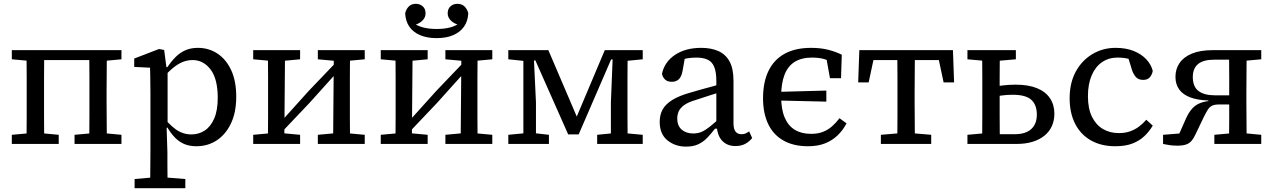

<svg xmlns="http://www.w3.org/2000/svg" viewBox="-20 -755 6677 1007"><path d="M119 0Q119 -31 119.5 -68Q120 -105 120 -144.5Q120 -184 120 -218V-274Q120 -309 120 -348Q120 -387 119.5 -424.5Q119 -462 119 -492H212Q212 -462 211.5 -424.5Q211 -387 211 -348Q211 -309 211 -274V-218Q211 -184 211 -144.5Q211 -105 211.5 -68Q212 -31 212 0ZM448 0Q448 -31 448.5 -68Q449 -105 449 -144.5Q449 -184 449 -218V-274Q449 -309 449 -348Q449 -387 448.5 -424.5Q448 -462 448 -492H541Q540 -462 540 -424.5Q540 -387 539.5 -348Q539 -309 539 -274V-218Q539 -184 539.5 -144.5Q540 -105 540 -68Q540 -31 541 0ZM42 0V-48L153 -58H181L288 -48V0ZM371 0V-48L482 -58H510L617 -48V0ZM42 -444V-492H165V-434H153ZM494 -434V-492H617V-444L510 -434ZM181 -440V-492H478V-440Z M686 232V184L800 174H828L952 184V232ZM767 232Q768 199 768 166.5Q768 134 768.5 101.5Q769 69 769 36V-267Q769 -293 768.5 -315Q768 -337 768 -357.5Q768 -378 767 -400L684 -404V-448L814 -498L841 -493L853 -401L859 -399V-87L854 -84L858 44Q858 74 858 106Q858 138 858.5 169Q859 200 859 232ZM1010 12Q975 12 948 1Q921 -10 899 -32Q877 -54 858 -86H820L825 -156Q865 -103 902 -76.5Q939 -50 984 -50Q1023 -50 1054 -70.5Q1085 -91 1103.5 -133.5Q1122 -176 1122 -242Q1122 -341 1084.5 -390.5Q1047 -440 990 -440Q962 -440 936 -429Q910 -418 883 -395Q856 -372 824 -335L820 -403H858Q879 -434 901.5 -456.5Q924 -479 952.5 -491.5Q981 -504 1018 -504Q1075 -504 1120.5 -474Q1166 -444 1192.5 -387Q1219 -330 1219 -248Q1219 -166 1191.5 -108Q1164 -50 1117 -19Q1070 12 1010 12Z M1308 0V-48L1418 -58H1446L1554 -48V0ZM1647 0V-48L1756 -58H1784L1893 -48V0ZM1385 0Q1385 -31 1385.5 -68Q1386 -105 1386 -144.5Q1386 -184 1386 -218V-274Q1386 -309 1386 -348Q1386 -387 1385.5 -424.5Q1385 -462 1385 -492H1475L1471 0ZM1452 -56 1430 -107H1445L1599 -278L1752 -438L1770 -384H1755L1603 -215ZM1727 0 1731 -492H1816Q1816 -462 1815.5 -424.5Q1815 -387 1815 -348Q1815 -309 1815 -274V-218Q1815 -184 1815 -144.5Q1815 -105 1815.5 -68Q1816 -31 1816 0ZM1308 -444V-492H1554V-444L1447 -434H1419ZM1647 -444V-492H1893V-444L1785 -434H1757Z M1977 0V-48L2087 -58H2115L2223 -48V0ZM2316 0V-48L2425 -58H2453L2562 -48V0ZM2054 0Q2054 -31 2054.5 -68Q2055 -105 2055 -144.5Q2055 -184 2055 -218V-274Q2055 -309 2055 -348Q2055 -387 2054.5 -424.5Q2054 -462 2054 -492H2144L2140 0ZM2121 -56 2099 -107H2114L2268 -278L2421 -438L2439 -384H2424L2272 -215ZM2396 0 2400 -492H2485Q2485 -462 2484.5 -424.5Q2484 -387 2484 -348Q2484 -309 2484 -274V-218Q2484 -184 2484 -144.5Q2484 -105 2484.5 -68Q2485 -31 2485 0ZM1977 -444V-492H2223V-444L2116 -434H2088ZM2316 -444V-492H2562V-444L2454 -434H2426ZM2270 -555Q2220 -555 2183.5 -570.5Q2147 -586 2127 -615Q2107 -644 2105 -685Q2109 -705 2123 -720Q2137 -735 2161 -735Q2182 -735 2197 -722Q2212 -709 2212 -685Q2212 -664 2196.5 -648Q2181 -632 2157 -625L2146 -636Q2169 -619 2199.5 -611Q2230 -603 2270 -603Q2310 -603 2340.5 -611Q2371 -619 2394 -636L2384 -625Q2360 -632 2344 -648Q2328 -664 2328 -685Q2328 -709 2343 -722Q2358 -735 2379 -735Q2403 -735 2417.5 -720Q2432 -705 2436 -685Q2434 -644 2413.5 -615Q2393 -586 2356.5 -570.5Q2320 -555 2270 -555Z M2960 -50 2788 -438H2755V-492H2856L3007 -139H3003L3152 -492H3218V-443H3185L3015 -50ZM3184 0V-218L3195 -492H3272Q3272 -462 3271.5 -424.5Q3271 -387 3271 -348Q3271 -309 3271 -274V-218Q3271 -184 3271 -144.5Q3271 -105 3271.5 -68Q3272 -31 3272 0ZM2646 0V-48L2749 -58H2771L2859 -48V0ZM3112 0V-48L3213 -58H3241L3351 -48V0ZM2646 -444V-492H2759V-434H2742ZM2725 0V-492H2778L2791 -218V0ZM3230 -434V-492H3351V-444L3249 -434Z M3578 14Q3521 14 3480.5 -19Q3440 -52 3440 -116Q3440 -153 3455.5 -181Q3471 -209 3506.5 -231Q3542 -253 3603 -270Q3632 -279 3660.5 -286.5Q3689 -294 3717.5 -302Q3746 -310 3774 -318V-277Q3738 -266 3702 -254.5Q3666 -243 3630 -231Q3589 -219 3568 -203.5Q3547 -188 3539.5 -170.5Q3532 -153 3532 -133Q3532 -96 3555 -75.5Q3578 -55 3616 -55Q3641 -55 3661 -64Q3681 -73 3704 -91.5Q3727 -110 3758 -137L3765 -80H3730Q3710 -54 3689.5 -32.5Q3669 -11 3642.5 1.5Q3616 14 3578 14ZM3837 11Q3794 11 3767.5 -17Q3741 -45 3739 -100L3737 -102V-331Q3737 -377 3726 -404Q3715 -431 3691.5 -442Q3668 -453 3632 -453Q3607 -453 3584 -449Q3561 -445 3536 -434L3576 -474L3560 -384Q3555 -354 3541 -340Q3527 -326 3504 -326Q3480 -326 3467.5 -338.5Q3455 -351 3452 -368Q3465 -430 3520 -467Q3575 -504 3658 -504Q3710 -504 3748 -487Q3786 -470 3806.5 -432.5Q3827 -395 3827 -331V-109Q3827 -78 3838 -64.5Q3849 -51 3869 -51Q3882 -51 3891.5 -55.5Q3901 -60 3909 -66L3925 -31Q3910 -12 3888.5 -0.5Q3867 11 3837 11Z M4218 12Q4141 12 4088 -18.5Q4035 -49 4008.5 -105.5Q3982 -162 3982 -240Q3982 -325 4011 -384Q4040 -443 4096 -473.5Q4152 -504 4234 -504Q4284 -504 4323.5 -494Q4363 -484 4395 -468L4391 -345H4333L4312 -462L4355 -420Q4334 -435 4306.5 -444Q4279 -453 4239 -453Q4184 -453 4148 -430.5Q4112 -408 4094.5 -362.5Q4077 -317 4077 -249Q4077 -182 4095.5 -138.5Q4114 -95 4149 -74Q4184 -53 4234 -53Q4270 -53 4296.5 -63.5Q4323 -74 4344 -92.5Q4365 -111 4383 -135L4420 -108Q4401 -72 4373 -45Q4345 -18 4307 -3Q4269 12 4218 12ZM4052 -228V-273L4314 -280V-222Z M4481 -323 4487 -492H4978L4984 -323H4929L4896 -478L4941 -440H4523L4569 -478L4536 -323ZM4600 0V-48L4718 -58H4746L4864 -48V0ZM4686 0Q4686 -31 4686.5 -68Q4687 -105 4687 -144.5Q4687 -184 4687 -218V-274Q4687 -309 4687 -348Q4687 -387 4686.5 -424.5Q4686 -462 4686 -492H4779Q4778 -462 4778 -424.5Q4778 -387 4777.5 -348Q4777 -309 4777 -274V-218Q4777 -184 4777.5 -144.5Q4778 -105 4778 -68Q4778 -31 4779 0Z M5194 0V-51H5300Q5359 -51 5388.5 -78Q5418 -105 5418 -154Q5418 -205 5389 -231.5Q5360 -258 5291 -258Q5260 -258 5232 -254Q5204 -250 5185 -245V-298Q5206 -303 5239.5 -307Q5273 -311 5306 -311Q5374 -311 5419 -292.5Q5464 -274 5487 -239.5Q5510 -205 5510 -159Q5510 -123 5497 -94Q5484 -65 5458.5 -44Q5433 -23 5396 -11.5Q5359 0 5310 0ZM5131 0Q5131 -31 5131.5 -68Q5132 -105 5132 -144.5Q5132 -184 5132 -218V-274Q5132 -309 5132 -348Q5132 -387 5131.5 -424.5Q5131 -462 5131 -492H5224Q5224 -462 5223.5 -424Q5223 -386 5223 -347Q5223 -308 5223 -273V-218Q5223 -184 5223 -144.5Q5223 -105 5223.5 -68Q5224 -31 5224 0ZM5054 -444V-492H5308V-444L5193 -434H5165ZM5054 0V-48L5165 -58H5177V0Z M5829 12Q5755 12 5701 -19Q5647 -50 5618.5 -106.5Q5590 -163 5590 -240Q5590 -320 5622 -379Q5654 -438 5709 -471Q5764 -504 5831 -504Q5886 -504 5926.5 -487.5Q5967 -471 5992.5 -443.5Q6018 -416 6026 -383Q6022 -362 6010 -349Q5998 -336 5976 -336Q5950 -336 5937 -351.5Q5924 -367 5917 -388L5889 -480L5947 -429Q5924 -440 5898.5 -446.5Q5873 -453 5841 -453Q5795 -453 5760 -429Q5725 -405 5705.5 -359.5Q5686 -314 5686 -250Q5686 -186 5707 -143Q5728 -100 5764.5 -78.5Q5801 -57 5848 -57Q5881 -57 5906.5 -66Q5932 -75 5953 -90.5Q5974 -106 5992 -127L6026 -96Q6008 -66 5982.5 -41.5Q5957 -17 5920 -2.5Q5883 12 5829 12Z M6341 -492H6595V-444L6485 -434L6464 -442H6349Q6291 -442 6263.5 -419Q6236 -396 6236 -351Q6236 -301 6265.5 -278Q6295 -255 6354 -255H6456V-207H6372Q6350 -207 6337 -200.5Q6324 -194 6315 -180Q6306 -166 6294 -142L6250 -50Q6241 -30 6229.5 -16.5Q6218 -3 6200.5 3Q6183 9 6154 9Q6132 9 6113 6Q6094 3 6080 0V-48L6193 -57L6154 -29L6200 -133Q6214 -164 6231 -183.5Q6248 -203 6270 -212.5Q6292 -222 6319 -225L6316 -228Q6260 -230 6222 -244.5Q6184 -259 6164.5 -286Q6145 -313 6145 -352Q6145 -393 6166.5 -424.5Q6188 -456 6231.5 -474Q6275 -492 6341 -492ZM6426 0Q6426 -31 6426.5 -68Q6427 -105 6427 -144.5Q6427 -184 6427 -218V-261Q6427 -302 6427 -344Q6427 -386 6426.5 -424Q6426 -462 6426 -492H6519Q6518 -462 6518 -424.5Q6518 -387 6517.5 -348Q6517 -309 6517 -274V-218Q6517 -184 6517.5 -144.5Q6518 -105 6518 -68Q6518 -31 6519 0ZM6349 0V-48L6460 -58H6488L6595 -48V0Z"/></svg>

Font: Source Serif 4
Style: Regular
Weight: 400
Designer: Frank Grießhammer
Foundry: Adobe Systems Incorporated
Version: Version 4.004;hotconv 1.0.116;makeotfexe 2.5.65601